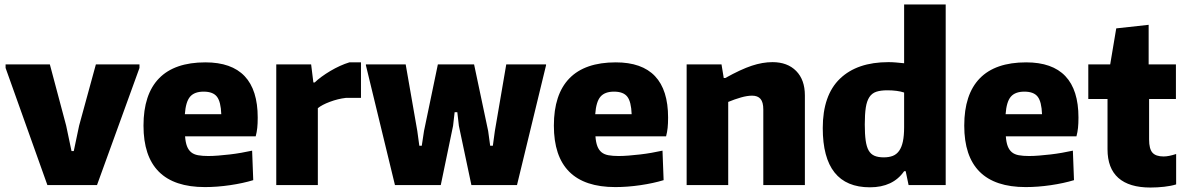

<svg xmlns="http://www.w3.org/2000/svg" viewBox="-20 -828 5308 859"><path d="M5 -524V-540H203L276 -266L300 -152H310L334 -266L409 -540H604V-524L414 0H192Z M897 9Q622 9 622 -266Q622 -406 691.5 -477.5Q761 -549 899 -549Q1133 -549 1133 -302Q1133 -275 1131 -256Q1129 -237 1124 -218H808Q810 -191 816.5 -174Q823 -157 835 -147Q847 -137 866 -133.5Q885 -130 912 -130Q932 -130 957 -132Q982 -134 1008 -137Q1034 -140 1059.5 -144.5Q1085 -149 1108 -154L1113 -22Q1067 -8 1009 0.5Q951 9 897 9ZM891 -418Q850 -418 830.5 -395.5Q811 -373 807 -317H970Q968 -373 950.5 -395.5Q933 -418 891 -418Z M1216 -540H1372L1382 -459H1388Q1400 -471 1418.5 -484.5Q1437 -498 1458 -510.5Q1479 -523 1501 -533Q1523 -543 1543 -549H1595V-390H1527Q1492 -386 1456 -372.5Q1420 -359 1402 -344V0H1216Z M1617 -536V-540H1795L1847 -242L1856 -176H1867L1877 -242L1939 -540H2101L2164 -242L2173 -176H2185L2194 -242L2245 -540H2423V-536L2293 0H2089L2033 -265L2026 -326H2014L2007 -265L1952 0H1747Z M2733 9Q2458 9 2458 -266Q2458 -406 2527.5 -477.5Q2597 -549 2735 -549Q2969 -549 2969 -302Q2969 -275 2967 -256Q2965 -237 2960 -218H2644Q2646 -191 2652.5 -174Q2659 -157 2671 -147Q2683 -137 2702 -133.5Q2721 -130 2748 -130Q2768 -130 2793 -132Q2818 -134 2844 -137Q2870 -140 2895.5 -144.5Q2921 -149 2944 -154L2949 -22Q2903 -8 2845 0.5Q2787 9 2733 9ZM2727 -418Q2686 -418 2666.5 -395.5Q2647 -373 2643 -317H2806Q2804 -373 2786.5 -395.5Q2769 -418 2727 -418Z M3052 -540H3208L3218 -479H3225Q3295 -518 3343.5 -534Q3392 -550 3436 -550Q3503 -550 3542 -510.5Q3581 -471 3581 -401V0H3395V-338Q3395 -371 3382.5 -385.5Q3370 -400 3345 -400Q3323 -400 3295 -392Q3267 -384 3238 -372V0H3052Z M3872 10Q3661 10 3661 -255Q3661 -402 3738 -476Q3815 -550 3955 -550Q3972 -550 3988.5 -548.5Q4005 -547 4025 -545V-808H4211V0H4045L4032 -62H4025Q3975 10 3872 10ZM3934 -124Q3957 -124 3974 -130.5Q3991 -137 4002.5 -153Q4014 -169 4019.5 -195Q4025 -221 4025 -259V-414Q4010 -419 3991 -421.5Q3972 -424 3950 -424Q3920 -424 3900.5 -417.5Q3881 -411 3869.5 -393.5Q3858 -376 3853.5 -346.5Q3849 -317 3849 -271Q3849 -228 3853 -199.5Q3857 -171 3866.5 -154.5Q3876 -138 3892.5 -131Q3909 -124 3934 -124Z M4569 9Q4294 9 4294 -266Q4294 -406 4363.5 -477.5Q4433 -549 4571 -549Q4805 -549 4805 -302Q4805 -275 4803 -256Q4801 -237 4796 -218H4480Q4482 -191 4488.5 -174Q4495 -157 4507 -147Q4519 -137 4538 -133.5Q4557 -130 4584 -130Q4604 -130 4629 -132Q4654 -134 4680 -137Q4706 -140 4731.5 -144.5Q4757 -149 4780 -154L4785 -22Q4739 -8 4681 0.5Q4623 9 4569 9ZM4563 -418Q4522 -418 4502.5 -395.5Q4483 -373 4479 -317H4642Q4640 -373 4622.5 -395.5Q4605 -418 4563 -418Z M5127 11Q5032 11 4983.5 -32Q4935 -75 4935 -160V-385H4849V-540H4947L4974 -701L5119 -717V-540H5241V-385H5121V-204Q5121 -162 5136 -145Q5151 -128 5186 -128Q5209 -128 5242 -139V-3Q5220 4 5189 7.5Q5158 11 5127 11Z"/></svg>

Font: Encode Sans Narrow
Style: ExtraBold
Weight: 800
Designer: Pablo Impallari, Andres Torresi
Foundry: Pablo Impallari, Andres Torresi
Version: Version 1.000; ttfautohint (v1.00) -l 8 -r 50 -G 200 -x 14 -